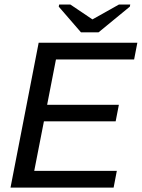

<svg xmlns="http://www.w3.org/2000/svg" viewBox="-20 -853 644 873"><path d="M27.8 0 155.8 -658.7H604.5L589.8 -582.5H234.4L194.3 -376.5H520.5L505.9 -301.3H179.7L135.7 -76.2H511.2L496.6 0ZM428.2 -706.1H348.1L247.1 -822.8L249 -832.5H299.8L399.9 -765.1H400.9L521 -832.5H572.3L570.3 -822.8Z"/></svg>

Font: Liberation Mono
Style: Italic
Weight: 400
Italic angle: -12°
Monospace: yes
Designer: Steve Matteson
Foundry: Ascender Corporation
Version: Version 2.1.5